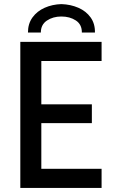

<svg xmlns="http://www.w3.org/2000/svg" viewBox="-20 -926 575 946"><path d="M80.1 0V-719.7H480.5V-625.5H183.6V-412.1H432.6V-319.3H183.6V-94.2H480.5V0ZM282.2 -905.8Q328.1 -904.3 366.2 -887.7Q404.3 -871.1 426.5 -840.1Q448.7 -809.1 447.8 -765.6H383.3Q383.8 -805.2 354 -825Q324.2 -844.7 282.2 -844.7Q241.2 -844.7 211.2 -824.7Q181.2 -804.7 181.2 -765.6H117.7Q117.7 -809.1 140.1 -840.1Q162.6 -871.1 200 -887.7Q237.3 -904.3 282.2 -905.8Z"/></svg>

Font: Reddit Sans Medium
Style: Regular
Weight: 500
Designer: Stephen Hutchings
Foundry: Reddit
Version: Version 1.014